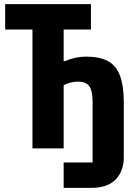

<svg xmlns="http://www.w3.org/2000/svg" viewBox="-20 -718 640 929"><path d="M288 68H428V-223Q428 -280 411.5 -301.5Q395 -323 358 -323Q339 -323 321.5 -318.5Q304 -314 288 -306V0H137V-575H5V-698H420V-575H288V-422H293Q344 -444 397 -444Q462 -444 502 -422.5Q542 -401 560.5 -352Q579 -303 579 -219V42Q579 110 539.5 150.5Q500 191 422 191H288Z"/></svg>

Font: iA Writer Mono V
Style: Regular
Weight: 400
Designer: Mike Abbink, Paul van der Laan, Pieter van Rosmalen
Foundry: Bold Monday
Version: Version 2.000